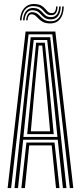

<svg xmlns="http://www.w3.org/2000/svg" viewBox="-20 -961 414 981"><path d="M19 0 110.8 -800H262.8L354.5 0H336.8L247.2 -785.5H126L36.8 0ZM89.2 0 115 -232.8H258.5L284 0H266.2L244.2 -218.2H129.2L107.2 0ZM54 0 136.8 -770.8H236.5L319.5 0H301.5L275 -247H98.5L72 0ZM99.5 -261.2H273.5L251 -480.5L221.2 -756.5H152.2L122 -480.5ZM119 -275.8 138.8 -480.5 164.5 -742.8H209L235.2 -480.5L254.5 -275.8ZM137.5 -290H236L218.8 -480.5L195.8 -728.2H177.8L154.5 -480.5ZM81.8 -857Q84.5 -900 106.4 -921.9Q128.2 -943.8 163.2 -940Q181.8 -938.2 192.6 -931.5Q203.5 -924.8 210.5 -916.4Q217.5 -908 224.4 -901.5Q231.2 -895 241.5 -894Q253.2 -892.2 259.8 -900.9Q266.2 -909.5 266.8 -928H274.2Q274 -906 265.2 -893.9Q256.5 -881.8 238.5 -883.5Q225.5 -884.2 217.6 -890.8Q209.8 -897.2 203 -905.4Q196.2 -913.5 186.5 -920.5Q176.8 -927.5 159.8 -929.2Q129.2 -933.2 110.5 -914Q91.8 -894.8 89.8 -857ZM97.5 -857Q99.8 -890.8 115.4 -906.8Q131 -922.8 156.2 -919.8Q172.2 -918.2 181.6 -911.4Q191 -904.5 198 -896.2Q205 -888 213.5 -881.5Q222 -875 236.2 -873.8Q257.8 -871.8 269.6 -886.2Q281.5 -900.8 282.2 -928H290.2Q289.8 -894.8 275.1 -877.2Q260.5 -859.8 234.2 -862Q218.5 -863 208.9 -869.5Q199.2 -876 191.9 -884.4Q184.5 -892.8 175.8 -899.6Q167 -906.5 152.8 -908.2Q131.2 -911.5 119.1 -897.5Q107 -883.5 105.5 -857ZM113.5 -857Q115.2 -879.2 124.2 -890Q133.2 -900.8 150 -898.5Q162.5 -897 171 -890.5Q179.5 -884 187.2 -875.6Q195 -867.2 205.5 -860.6Q216 -854 233 -852.5Q263.2 -849.8 280.6 -870Q298 -890.2 298 -928H306Q305 -884.8 285.2 -861.9Q265.5 -839 229.5 -841.5Q210.5 -842.8 198.5 -849.4Q186.5 -856 178.4 -864.2Q170.2 -872.5 163.1 -879.2Q156 -886 146.5 -887.5Q135 -889.8 128.4 -881.8Q121.8 -873.8 121 -857Z"/></svg>

Font: Big Shoulders Inline Display Thin SemiBold
Style: Regular
Weight: 600
Version: Version 2.002